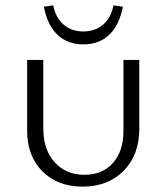

<svg xmlns="http://www.w3.org/2000/svg" viewBox="-20 -688 620 714"><path d="M437 -663 402 -668Q393 -622 363.5 -596.5Q334 -571 290 -571Q246 -571 216.5 -596.5Q187 -622 178 -668L143 -663Q156 -595 193.5 -559Q231 -523 290 -523Q349 -523 386.5 -559Q424 -595 437 -663ZM287 6Q194 6 137.5 -51Q81 -108 81 -201V-465H141V-210Q141 -132 183 -85Q225 -38 294 -38Q361 -38 400 -82Q439 -126 439 -200V-465H498V-209Q498 -112 440 -53Q382 6 287 6Z"/></svg>

Font: EauTestSC Semilight
Style: Regular
Weight: 300
Designer: Christian Thalmann (Catharsis Fonts)
Version: Version 0.001;PS 000.001;hotconv 1.0.88;makeotf.lib2.5.64775